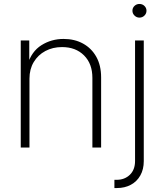

<svg xmlns="http://www.w3.org/2000/svg" viewBox="-20 -743 829 967"><path d="M128.4 -346.7V0H84.5V-539.1H127.4V-417.5H118.7Q138.7 -483.9 188.7 -515.4Q238.8 -546.9 300.3 -546.9Q356 -546.9 398.4 -523.4Q440.9 -500 465.1 -456.8Q489.3 -413.6 489.3 -353V0H445.3V-351.1Q445.3 -421.9 403.3 -463.9Q361.3 -505.9 292.5 -505.9Q245.6 -505.9 208.5 -486.1Q171.4 -466.3 149.9 -430.4Q128.4 -394.5 128.4 -346.7ZM660.2 -539.1H704.1V68.4Q704.1 109.9 686.8 140.6Q669.4 171.4 638.9 187.7Q608.4 204.1 568.8 204.1H556.2V162.6H567.9Q607.4 162.6 633.8 137.5Q660.2 112.3 660.2 67.4ZM682.1 -654.3Q668 -654.3 657.5 -664.6Q647 -674.8 647 -689Q647 -703.6 657.5 -713.4Q668 -723.1 682.1 -723.1Q697.3 -723.1 707.5 -713.1Q717.8 -703.1 717.8 -689Q717.8 -674.8 707.5 -664.6Q697.3 -654.3 682.1 -654.3Z"/></svg>

Font: Inter 18pt ExtraLight
Style: Regular
Weight: 250
Designer: Rasmus Andersson
Foundry: rsms
Version: Version 4.001;git-66647c0bb